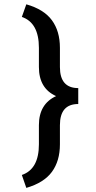

<svg xmlns="http://www.w3.org/2000/svg" viewBox="-20 -722 451 901"><path d="M162.6 -44.9V-134.8Q162.6 -233.9 243.2 -271Q162.6 -307.1 162.6 -407.2V-497.6Q162.6 -615.2 82.5 -642.6L103.5 -701.7Q186 -678.2 223.6 -627Q261.2 -575.7 261.2 -497.6V-407.2Q261.2 -308.6 347.2 -308.6V-233.9Q261.2 -233.9 261.2 -134.8V-44.9Q261.2 33.2 223.6 84.5Q186 135.7 103.5 159.7L82.5 99.1Q162.6 71.8 162.6 -44.9Z"/></svg>

Font: Yantramanav Medium
Style: Regular
Weight: 500
Version: Version 1.001;PS 1.0;hotconv 1.0.72;makeotf.lib2.5.5900; ttf